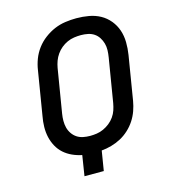

<svg xmlns="http://www.w3.org/2000/svg" viewBox="-110 -832 821 922"><g transform="rotate(-15 300.0 -371.5)"><path d="M196 0 212 -101Q187 -106 164 -116.5Q141 -127 123 -143Q105 -159 93 -181Q81 -203 75.5 -227.5Q70 -252 70.5 -278.5Q71 -305 76 -331L112 -550Q116 -577 126 -603.5Q136 -630 153.5 -653.5Q171 -677 195 -695Q219 -713 245 -724Q271 -735 299 -739Q327 -743 354 -743Q386 -743 416.5 -737.5Q447 -732 472.5 -718Q498 -704 517 -681Q536 -658 545.5 -630Q555 -602 555.5 -570.5Q556 -539 551 -508L515 -289Q511 -265 502.5 -241Q494 -217 480 -195.5Q466 -174 446.5 -156Q427 -138 404.5 -126Q382 -114 357 -107Q332 -100 308 -98L292 0ZM273 -180Q289 -180 306 -182.5Q323 -185 339.5 -192.5Q356 -200 370.5 -211.5Q385 -223 395.5 -238Q406 -253 411.5 -269.5Q417 -286 420 -303L456 -521Q459 -539 459.5 -556.5Q460 -574 455.5 -590Q451 -606 442 -620Q433 -634 419.5 -643Q406 -652 389 -655.5Q372 -659 354 -659Q338 -659 320.5 -656.5Q303 -654 286.5 -646.5Q270 -639 256 -627.5Q242 -616 231.5 -601Q221 -586 215 -569.5Q209 -553 206 -536L170 -318Q167 -300 167 -282.5Q167 -265 171 -249Q175 -233 184.5 -219Q194 -205 207.5 -196Q221 -187 238 -183.5Q255 -180 273 -180Z"/></g></svg>

Font: Iosevka Aile Medium Oblique
Style: Regular
Weight: 500
Italic angle: -9°
Designer: Belleve Invis
Foundry: Belleve Invis
Version: Version 31.1.0; ttfautohint (v1.8.4)